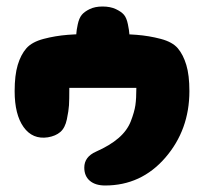

<svg xmlns="http://www.w3.org/2000/svg" viewBox="-20 -572 627 590"><path d="M303 -2Q414 -2 488 -87.5Q562 -173 562 -292Q562 -341 552.5 -372.5Q543 -404 526.5 -423.5Q510 -443 474 -452.5Q438 -462 399.5 -465Q361 -468 294 -468Q227 -468 188.5 -465Q150 -462 114 -452.5Q78 -443 61 -423.5Q44 -404 34.5 -372.5Q25 -341 25 -292Q25 -220 52.5 -181.5Q80 -143 127 -150Q151 -154 165.5 -166.5Q180 -179 185.5 -205.5Q191 -232 192 -248.5Q193 -265 193 -302H399Q399 -269 396 -248.5Q393 -228 382 -199.5Q371 -171 344.5 -148Q318 -125 275 -106Q239 -90 239 -57Q239 -31 256 -16.5Q273 -2 303 -2ZM295 -340Q346 -340 362 -362.5Q378 -385 378 -437Q378 -458 377.5 -468Q377 -478 373 -497.5Q369 -517 361 -526.5Q353 -536 336 -544Q319 -552 295 -552Q272 -552 255.5 -544Q239 -536 231 -526Q223 -516 219 -497.5Q215 -479 214.5 -468Q214 -457 214 -437Q214 -385 229.5 -362.5Q245 -340 295 -340Z"/></svg>

Font: Cherry Bomb
Style: Regular
Weight: 400
Designer: satsuyako
Foundry: satsuyako
Version: Version 4.0